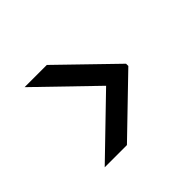

<svg xmlns="http://www.w3.org/2000/svg" viewBox="-108 -655 776 776"><g transform="rotate(-45 279.5 -267.0)"><path d="M101 -38 338 -267 101 -496H228L458 -273V-260L228 -38Z"/></g></svg>

Font: DM Sans 28pt Medium
Style: Regular
Weight: 500
Version: Version 4.004;gftools[0.9.30]